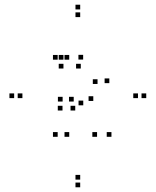

<svg xmlns="http://www.w3.org/2000/svg" viewBox="-20 -772 660 814"><path d="M333 -325.5V-345.5H313V-325.5ZM391.5 -192V-212H371.5V-192ZM452.5 -192V-212H432.5V-192ZM375.5 -344V-364H355.5V-344ZM273.5 -519V-539H253.5V-519ZM224.5 -519V-539H204.5V-519ZM224.5 -192V-212H204.5V-192ZM273.5 -192V-212H253.5V-192ZM245 -303.5V-323.5H225V-303.5ZM299 -303.5V-323.5H279V-303.5ZM443.5 -419.5V-439.5H423.5V-419.5ZM332.5 -519.5V-539.5H312.5V-519.5ZM249 -519V-539H229V-519ZM249 -481.5V-501.5H229V-481.5ZM322.5 -481.5V-501.5H302.5V-481.5ZM393.5 -416V-436H373.5V-416ZM292.5 -341.5V-361.5H272.5V-341.5ZM245.5 -341.5V-361.5H225.5V-341.5ZM320 -732V-752H300V-732ZM40 -356V-376H20V-356ZM320 22V2H300V22ZM600 -356V-376H580V-356ZM320 -10.5V-30.5H300V-10.5ZM75 -356V-376H55V-356ZM320 -699.5V-719.5H300V-699.5ZM565 -356V-376H545V-356Z"/></svg>

Font: Monaspace Krypton Dots Var
Style: Regular
Weight: 400
Designer: Riley Cran and the Lettermatic Team
Version: Version 1.100 (Monaspace Krypton Dots)